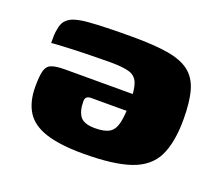

<svg xmlns="http://www.w3.org/2000/svg" viewBox="-86 -584 809 708"><g transform="rotate(20 318.0 -230.5)"><path d="M323 -464Q408 -464 462.5 -455Q517 -446 548 -422Q579 -398 591.5 -354.5Q604 -311 604 -242Q604 -151 577.5 -97Q551 -43 484.5 -20Q418 3 299 3Q207 3 152 -15Q97 -33 73 -71.5Q49 -110 49 -169Q49 -210 54.5 -231Q60 -252 77.5 -259Q95 -266 132 -266H444Q444 -238 431.5 -219Q419 -200 385 -200H255Q247 -200 240.5 -195.5Q234 -191 234 -179Q234 -141 249 -120.5Q264 -100 308 -100Q345 -100 364 -111.5Q383 -123 390 -153Q397 -183 397 -238Q397 -286 387.5 -309.5Q378 -333 353 -340.5Q328 -348 277 -348Q262 -348 235.5 -347.5Q209 -347 179 -346.5Q149 -346 121 -344.5Q93 -343 73 -342Q53 -341 49 -340V-365Q49 -383 54 -404Q59 -425 72 -435Q91 -454 151.5 -459Q212 -464 323 -464Z"/></g></svg>

Font: Genos Thin ExtraBold
Style: Regular
Weight: 800
Version: Version 1.010